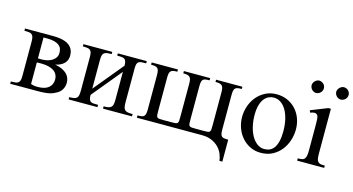

<svg xmlns="http://www.w3.org/2000/svg" viewBox="-85 -995 2763 1501"><g transform="rotate(15 1296.5 -245.0)"><path d="M324.2 -333Q324.2 -352.1 318.1 -367.4Q312 -382.8 297.6 -393.8Q283.2 -404.8 259.8 -410.9Q236.3 -417 201.2 -417H172.4V-248L200.2 -247.1Q225.6 -247.1 248.3 -252.7Q271 -258.3 287.8 -269.3Q304.7 -280.3 314.5 -296.1Q324.2 -312 324.2 -333ZM345.2 -122.1Q345.2 -168 309.1 -191.9Q272.9 -215.8 206.1 -215.8Q200.2 -215.8 194.3 -215.6Q188.5 -215.3 183.6 -215.3Q178.2 -214.8 172.4 -214.8V-40.5Q182.1 -36.6 194.8 -34.2Q207.5 -31.7 228 -31.7Q286.6 -31.7 315.9 -56.4Q345.2 -81.1 345.2 -122.1ZM439.9 -122.1Q439.9 -110.4 437.3 -97.7Q434.6 -85 428.5 -72.8Q422.4 -60.5 412.8 -50Q403.3 -39.6 389.6 -31.7Q376 -24.4 363.3 -18.3Q350.6 -12.2 333.7 -8.3Q316.9 -4.4 293.7 -2.2Q270.5 0 236.8 0H14.6V-18.6Q36.6 -18.6 51.3 -20.3Q65.9 -22 74.7 -28.8Q83.5 -35.6 87.2 -48.6Q90.8 -61.5 90.8 -84.5V-361.8Q90.8 -385.3 86.9 -398.7Q83 -412.1 74.2 -418.9Q65.4 -425.8 50.8 -427.5Q36.1 -429.2 14.6 -429.2V-447.3H244.1Q281.2 -447.3 308.3 -441.9Q335.4 -436.5 353.8 -427.5Q372.1 -418.5 383.3 -406.5Q394.5 -394.5 400.6 -381.8Q406.7 -369.1 408.7 -356.4Q410.6 -343.8 410.6 -333Q410.6 -316.4 405.3 -301Q399.9 -285.6 388.7 -272.9Q377.4 -260.3 359.4 -250.7Q341.3 -241.2 315.9 -235.8Q350.1 -229.5 373.8 -218Q397.5 -206.5 412.1 -191.7Q426.8 -176.8 433.3 -158.9Q439.9 -141.1 439.9 -122.1Z M765.6 0V-18.6Q789.1 -18.6 803.7 -21.5Q818.4 -24.4 826.9 -32.7Q835.4 -41 838.4 -55.7Q841.3 -70.3 841.3 -93.8V-317.9L644 -79.1Q644 -56.2 648.2 -43.7Q652.3 -31.2 661.6 -25.6Q670.9 -20 685.5 -19.3Q700.2 -18.6 720.7 -18.6V0H487.3V-18.6Q511.2 -18.6 525.9 -21.5Q540.5 -24.4 548.6 -32.7Q556.6 -41 559.3 -55.7Q562 -70.3 562 -93.8V-361.8Q562 -384.8 558.6 -398.2Q555.2 -411.6 546.6 -418.5Q538.1 -425.3 523.7 -427.2Q509.3 -429.2 487.3 -429.2V-447.3H720.7V-429.2Q698.7 -429.2 684.1 -427.2Q669.4 -425.3 660.4 -418.5Q651.4 -411.6 647.7 -398.2Q644 -384.8 644 -361.8V-128.9L841.3 -367.7Q841.3 -390.1 837.2 -402.6Q833 -415 824 -420.9Q814.9 -426.8 800.5 -428Q786.1 -429.2 765.6 -429.2V-447.3H1000V-429.2Q978.5 -429.2 963.9 -428.2Q949.2 -427.2 939.9 -421.4Q930.7 -415.5 926.8 -403.1Q922.9 -390.6 922.9 -367.7V-93.8Q922.9 -69.8 926 -54.9Q929.2 -40 937.7 -32Q946.3 -23.9 961.2 -21.2Q976.1 -18.6 1000 -18.6V0Z M1750 158.7Q1747.6 130.4 1735.4 102.1Q1723.1 73.7 1700.4 51Q1677.7 28.3 1644.3 14.2Q1610.8 0 1566.4 0H1039.6V-18.6Q1059.6 -18.6 1072.3 -20.5Q1085 -22.5 1092.3 -29.5Q1099.6 -36.6 1102.5 -49.6Q1105.5 -62.5 1105.5 -84.5V-362.8Q1105.5 -383.8 1102.5 -396.7Q1099.6 -409.7 1092.3 -417Q1085 -424.3 1072.3 -426.8Q1059.6 -429.2 1039.6 -429.2V-447.3H1252.4V-429.2Q1232.4 -429.2 1219.7 -426.8Q1207 -424.3 1199.7 -417Q1192.4 -409.7 1189.7 -396.7Q1187 -383.8 1187 -362.8V-98.1Q1187 -74.7 1188 -62Q1189 -49.3 1194.8 -43.5Q1200.7 -37.6 1213.4 -36.6Q1226.1 -35.6 1249.5 -35.6H1303.2Q1326.7 -35.6 1339.6 -36.6Q1352.5 -37.6 1358.4 -43.5Q1364.3 -49.3 1365.2 -62Q1366.2 -74.7 1366.2 -98.1V-362.8Q1366.2 -382.8 1363.3 -395.8Q1360.4 -408.7 1353 -416Q1345.7 -423.3 1333 -426.3Q1320.3 -429.2 1300.3 -429.2V-447.3H1513.2V-429.2Q1493.2 -429.2 1480.5 -427.2Q1467.8 -425.3 1460.4 -418.5Q1453.1 -411.6 1450.4 -398.4Q1447.8 -385.3 1447.8 -362.8V-98.1Q1447.8 -74.7 1448.7 -62Q1449.7 -49.3 1455.6 -43.5Q1461.4 -37.6 1474.1 -36.6Q1486.8 -35.6 1510.3 -35.6H1564Q1587.4 -35.6 1600.3 -36.6Q1613.3 -37.6 1619.1 -43.5Q1625 -49.3 1626 -62Q1627 -74.7 1627 -98.1V-362.8Q1627 -383.3 1624 -396.2Q1621.1 -409.2 1613.8 -416.5Q1606.4 -423.8 1593.8 -426.5Q1581.1 -429.2 1561 -429.2V-447.3H1773.9V-429.2Q1753.9 -429.2 1741.2 -427Q1728.5 -424.8 1721.2 -417.7Q1713.9 -410.6 1711.2 -397.5Q1708.5 -384.3 1708.5 -362.8V-84.5Q1708.5 -62 1711.2 -49.1Q1713.9 -36.1 1721.2 -29.3Q1728.5 -22.5 1741.2 -20.5Q1753.9 -18.6 1773.9 -18.6V158.7Z M2173.3 -194.3Q2173.3 -244.1 2163.6 -287.1Q2153.8 -330.1 2135.7 -361.6Q2117.7 -393.1 2091.8 -411.1Q2065.9 -429.2 2033.7 -429.2Q2014.6 -429.2 1994.9 -420.9Q1975.1 -412.6 1959 -393.1Q1942.9 -373.5 1932.9 -341.1Q1922.9 -308.6 1922.9 -259.8Q1922.9 -211.9 1932.9 -168.5Q1942.9 -125 1961.4 -92.3Q1980 -59.6 2006.1 -40.3Q2032.2 -21 2064.5 -21Q2088.4 -21 2108.6 -30Q2128.9 -39.1 2143.1 -59.6Q2157.2 -80.1 2165.3 -113.3Q2173.3 -146.5 2173.3 -194.3ZM2264.6 -231.9Q2264.6 -188.5 2250.7 -144.8Q2236.8 -101.1 2209.2 -65.4Q2181.6 -29.8 2140.4 -7.6Q2099.1 14.6 2043.9 14.6Q1997.1 14.6 1958.3 -4.4Q1919.4 -23.4 1891.4 -55.7Q1863.3 -87.9 1847.9 -130.4Q1832.5 -172.9 1832.5 -219.2Q1832.5 -264.6 1847.4 -307.9Q1862.3 -351.1 1890.4 -384.8Q1918.5 -418.5 1958.5 -439.2Q1998.5 -460 2048.8 -460Q2097.2 -460 2136.7 -442.4Q2176.3 -424.8 2204.8 -394Q2233.4 -363.3 2249 -321.5Q2264.6 -279.8 2264.6 -231.9Z M2336.9 0V-18.6Q2361.3 -18.6 2373.3 -21.7Q2385.3 -24.9 2392.1 -33.7Q2395 -38.1 2397.5 -43.2Q2399.9 -48.3 2401.6 -55.9Q2403.3 -63.5 2404.3 -74.5Q2405.3 -85.4 2405.3 -101.1V-273.4Q2405.3 -303.2 2405 -323.5Q2404.8 -343.8 2403.6 -356.9Q2402.3 -370.1 2399.7 -377.2Q2397 -384.3 2392.1 -388.7Q2383.3 -397 2370.6 -396.5Q2357.9 -396 2336.9 -388.7L2330.6 -406.2L2465.8 -460H2486.8V-101.1Q2486.8 -71.3 2489.5 -56.4Q2492.2 -41.5 2498.5 -34.7Q2503.4 -29.3 2507.8 -26.1Q2512.2 -22.9 2518.3 -21.2Q2524.4 -19.5 2533.2 -19Q2542 -18.6 2555.7 -18.6V0ZM2392.6 -599.6Q2392.6 -589.4 2388.7 -580.3Q2384.8 -571.3 2377.7 -564.5Q2370.6 -557.6 2361.6 -553.5Q2352.5 -549.3 2342.3 -549.3Q2332.5 -549.3 2323.7 -553.5Q2314.9 -557.6 2308.1 -564.7Q2301.3 -571.8 2297.4 -580.8Q2293.5 -589.8 2293.5 -599.6Q2293.5 -608.9 2297.6 -617.9Q2301.8 -627 2308.6 -633.8Q2315.4 -640.6 2324.2 -645Q2333 -649.4 2342.3 -649.4Q2352.5 -649.4 2361.6 -645.5Q2370.6 -641.6 2377.7 -634.8Q2384.8 -627.9 2388.7 -618.9Q2392.6 -609.9 2392.6 -599.6ZM2592.8 -599.6Q2592.8 -589.4 2588.9 -580.3Q2585 -571.3 2577.9 -564.5Q2570.8 -557.6 2561.8 -553.5Q2552.7 -549.3 2542.5 -549.3Q2532.2 -549.3 2523.2 -553.5Q2514.2 -557.6 2507.3 -564.7Q2500.5 -571.8 2496.6 -580.8Q2492.7 -589.8 2492.7 -599.6Q2492.7 -608.9 2497.1 -617.9Q2501.5 -627 2508.3 -633.8Q2515.1 -640.6 2524.2 -645Q2533.2 -649.4 2542.5 -649.4Q2552.7 -649.4 2561.8 -645.5Q2570.8 -641.6 2577.9 -634.8Q2585 -627.9 2588.9 -618.9Q2592.8 -609.9 2592.8 -599.6Z"/></g></svg>

Font: Doulos SIL Compact
Style: Regular
Weight: 400
Designer: Walt Agee, Victor Gaultney, Peter Martin, Debbi Hosken
Foundry: SIL International
Version: Version 4.110; 2011; Maintenance release ; LnSpcTght